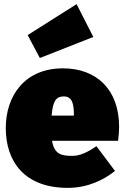

<svg xmlns="http://www.w3.org/2000/svg" viewBox="-20 -888 600 930"><path d="M432 -709 351 -868 114 -718 173 -607ZM557 -273C557 -456 446 -557 285 -557C98 -557 8 -422 8 -268C8 -103 101 22 308 22C406 22 483 -17 537 -60L447 -180C401 -148 365 -133 330 -133C277 -133 243 -141 232 -206H552C555 -227 557 -256 557 -273ZM338 -328H230C236 -401 253 -421 289 -421C333 -421 337 -378 338 -335Z"/></svg>

Font: Fira Sans Ultra
Style: Regular
Weight: 950
Designer: Carrois Corporate & Edenspiekermann AG
Foundry: Carrois Corporate GbR & Edenspiekermann AG
Version: Version 4.203;PS 004.203;hotconv 1.0.88;makeotf.lib2.5.64775